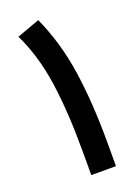

<svg xmlns="http://www.w3.org/2000/svg" viewBox="-130 -718 558 775"><g transform="rotate(-20 149.5 -330.5)"><path d="M230 0H124V-105.5Q124 -273.4 105.7 -399.2Q87.4 -524.9 38.6 -625.5L136.7 -661.1Q189.9 -543.5 210 -407.5Q230 -271.5 230 -104Z"/></g></svg>

Font: Vazirmatn RD FD Medium
Style: Regular
Weight: 500
Designer: Saber Rastikerdar
Foundry: Saber Rastikerdar
Version: Version 33.003